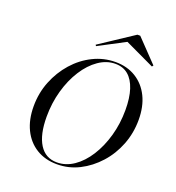

<svg xmlns="http://www.w3.org/2000/svg" viewBox="-137 -861 898 981"><g transform="rotate(20 311.5 -370.5)"><path d="M282.3 11.3Q217.7 11.3 169.8 -18.1Q121.8 -47.6 95.6 -101.2Q69.4 -154.8 69.4 -227.4Q69.4 -299.2 94.8 -362.9Q120.2 -426.6 164.1 -476.2Q208.1 -525.8 265.3 -554Q322.6 -582.3 386.3 -582.3Q450 -582.3 497.6 -552.8Q545.2 -523.4 571.4 -470.2Q597.6 -416.9 597.6 -344.4Q597.6 -272.6 572.6 -208.5Q547.6 -144.4 503.2 -95.2Q458.9 -46 402.4 -17.3Q346 11.3 282.3 11.3ZM278.2 2.4Q326.6 2.4 369.8 -27Q412.9 -56.5 446 -108.5Q479 -160.5 498 -227.4Q516.9 -294.4 516.9 -368.5Q516.9 -434.7 502 -480.2Q487.1 -525.8 458.9 -549.6Q430.6 -573.4 388.7 -573.4Q341.1 -573.4 298 -543.5Q254.8 -513.7 221.4 -461.3Q187.9 -408.9 169 -341.5Q150 -274.2 150 -200Q150 -102.4 183.1 -50Q216.1 2.4 278.2 2.4ZM263.7 -624.2 259.7 -630.6 442.7 -751.6H458.1L573.4 -631.5L567.7 -624.2L396.8 -704.8H416.9Z"/></g></svg>

Font: Playfair 144pt Light
Style: Italic
Weight: 300
Italic angle: -15.6°
Designer: Claus Eggers Sørensen
Foundry: Claus Eggers Sørensen
Version: Version 2.001;gftools[0.9.30]